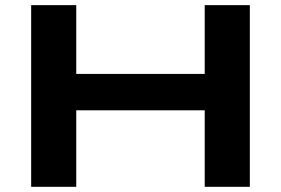

<svg xmlns="http://www.w3.org/2000/svg" viewBox="-20 -720 1083 740"><path d="M100.1 -700.2H273.9V-435.1H769V-700.2H942.9V0H769V-294.9H273.9V0H100.1Z"/></svg>

Font: Messapia Bold
Style: Regular
Weight: 400
Designer: Luca Marsano
Foundry: Collletttivo
Version: Version 1.000;FEAKit 1.0